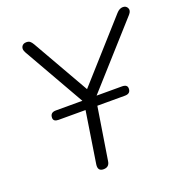

<svg xmlns="http://www.w3.org/2000/svg" viewBox="-129 -825 899 944"><g transform="rotate(-20 320.5 -352.5)"><path d="M254 6Q223 6 228 -29L276 -337L89 -665Q78 -684 85 -697.5Q92 -711 110 -711Q122 -711 129 -705.5Q136 -700 143 -688L312 -392L581 -693Q597 -711 615 -711Q632 -711 639 -696.5Q646 -682 631 -665L338 -338L288 -24Q284 6 254 6ZM129 -298Q102 -298 102 -318Q102 -346 132 -346H478Q506 -346 506 -325Q506 -298 476 -298Z"/></g></svg>

Font: Nunito Light
Style: Italic
Weight: 300
Italic angle: -9°
Designer: Vernon Adams
Foundry: Vernon Adams
Version: Version 3.601; ttfautohint (v1.8.2.53-6de2)